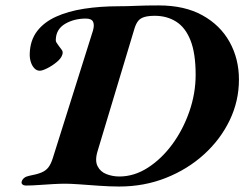

<svg xmlns="http://www.w3.org/2000/svg" viewBox="-20 -674 892 701"><path d="M415.4 7Q381 7 341.9 4.2Q302.9 1.4 269.7 -1Q236.4 -3.3 219.1 -3.3Q199.5 -3.3 174.3 -1.9Q149.2 -0.5 122.9 1.4Q96.7 3.4 74.1 3.4Q67 3.4 62.3 -0.4Q57.5 -4.1 59.1 -10.9Q64.1 -27.7 86.9 -32.2Q114.8 -37.3 131.3 -44.2Q147.8 -51 157.3 -63.8Q166.7 -76.6 173 -97.4L319.4 -562.2Q325.4 -583.2 319.7 -594.7Q314 -606.2 293.4 -606.2Q250.8 -606.2 218.1 -587.2Q185.5 -568.1 183.8 -531Q183.1 -522.9 186.8 -517.8Q190.6 -512.6 194.3 -506.9Q199.6 -499.1 205.4 -492Q211.1 -484.9 207.5 -474.4Q203.6 -461.1 187.1 -447.4Q170.6 -433.8 152.6 -424.8Q134.6 -415.8 125.3 -415.8Q114 -415.8 105.5 -424.6Q97 -433.5 92.4 -448Q87.9 -462.5 88.6 -479Q90.2 -527 115.4 -560.1Q140.6 -593.1 184.5 -613Q228.4 -633 287.1 -642.1Q345.8 -651.2 414.7 -651.2Q443.9 -651.2 477.4 -652.7Q511 -654.2 559.9 -654.2Q653.9 -654.2 719 -618.2Q784.1 -582.2 818.3 -520.7Q852.4 -459.2 852.4 -383.6Q852.4 -305.1 818.6 -234.9Q784.7 -164.6 724.8 -110.2Q664.9 -55.8 585.6 -24.4Q506.3 7 415.4 7ZM415.5 -29.6Q470 -29.6 520 -61.8Q570 -94 609.3 -147.5Q648.5 -201 671.4 -267.1Q694.3 -333.2 694.3 -400.7Q694.3 -479.4 675.6 -526.5Q657 -573.6 623.3 -594.9Q589.5 -616.3 545.3 -616.3Q522.2 -616.3 507.5 -612Q492.7 -607.7 484.8 -597.9Q476.8 -588 471.6 -571.8L336.5 -123Q325.7 -88 336.2 -67.3Q346.6 -46.6 369.1 -38.1Q391.6 -29.6 415.5 -29.6Z"/></svg>

Font: EB Garamond
Style: Italic
Weight: 400
Italic angle: -17.2°
Designer: Georg Duffner and Octavio Pardo
Foundry: Georg Duffner
Version: Version 1.001